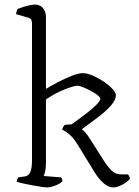

<svg xmlns="http://www.w3.org/2000/svg" viewBox="-20 -820 607 840"><path d="M187 0Q179 0 161.5 -2.5Q144 -5 123 -9Q102 -13 83 -17Q64 -21 53 -25Q53 -30 55 -35Q57 -40 61 -44L88 -48Q105 -50 112.5 -67Q120 -84 120 -119V-720Q120 -728 116 -734.5Q112 -741 103 -743L50 -758Q51 -765 53.5 -772Q56 -779 57 -781Q67 -785 81.5 -789.5Q96 -794 110 -797Q124 -800 132 -800Q155 -800 168 -784.5Q181 -769 181 -746V-431Q202 -444 232.5 -460Q263 -476 293 -488Q323 -500 342 -500Q361 -500 385.5 -489.5Q410 -479 433 -463.5Q456 -448 471.5 -431.5Q487 -415 487 -403Q487 -384 468 -361.5Q449 -339 422 -317.5Q395 -296 371 -279Q347 -262 338 -254Q343 -251 352.5 -241Q362 -231 374 -212L433 -119Q448 -95 466 -76Q484 -57 512 -57H539Q542 -55 545 -49.5Q548 -44 548 -38Q541 -28 528 -19.5Q515 -11 501 -5.5Q487 0 475 0Q453 0 431.5 -20Q410 -40 396 -63L321 -185Q306 -210 292.5 -223.5Q279 -237 268.5 -243.5Q258 -250 252 -253Q254 -261 258 -267Q262 -273 264 -274L293 -276Q304 -284 323.5 -298Q343 -312 364 -328.5Q385 -345 400.5 -360.5Q416 -376 419 -386Q419 -394 406.5 -404Q394 -414 376.5 -423Q359 -432 343 -438.5Q327 -445 320 -445Q304 -445 263 -429Q222 -413 181 -385V-105Q181 -85 177.5 -70Q174 -55 171 -50L247 -44Q249 -42 251 -37Q253 -32 253 -26Q247 -20 235 -14Q223 -8 209.5 -4Q196 0 187 0Z"/></svg>

Font: Texturina 12pt Thin
Style: Regular
Weight: 250
Designer: Guillermo Torres Carreño
Foundry: Omnibus-Type
Version: Version 1.002